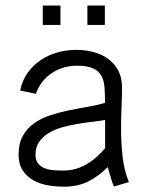

<svg xmlns="http://www.w3.org/2000/svg" viewBox="-20 -682 545 710"><path d="M203.6 -589.8H138.2V-661.6H203.6ZM367.7 -589.8H303.2V-661.6H367.7ZM401.4 7.8Q394 -9.3 388.9 -27.8Q383.8 -46.4 378.4 -64Q343.8 -29.8 305.7 -10.7Q267.6 8.3 216.3 8.3Q186.5 8.3 156.7 3.2Q127 -2 103 -15.4Q79.1 -28.8 64 -51.8Q48.8 -74.7 48.8 -110.4Q48.8 -151.9 64.5 -179.7Q80.1 -207.5 106 -226.1Q131.8 -244.6 165.5 -255.6Q199.2 -266.6 234.6 -273.9Q270 -281.2 304.9 -287.1Q339.8 -293 368.7 -301.8Q368.2 -333 366.5 -358.4Q364.7 -383.8 355 -401.6Q345.2 -419.4 324.2 -429.2Q303.2 -439 264.2 -439Q238.8 -439 214.8 -431.9Q190.9 -424.8 170.9 -411.4Q150.9 -397.9 136 -378.7Q121.1 -359.4 112.8 -335L54.7 -347.2Q62 -384.3 82 -412.4Q102.1 -440.4 130.1 -459.5Q158.2 -478.5 192.1 -488Q226.1 -497.6 261.7 -497.6Q297.4 -497.6 328.4 -488.8Q359.4 -480 382.1 -462.6Q404.8 -445.3 418 -419.4Q431.2 -393.6 431.2 -359.4Q431.2 -324.7 429.4 -285.9Q427.7 -247.1 427.7 -206.5Q427.7 -154.8 433.1 -104.2Q438.5 -53.7 456.5 -8.8ZM368.7 -238.3Q349.1 -234.9 322.3 -231.7Q295.4 -228.5 266.8 -223.9Q238.3 -219.2 210.4 -211.4Q182.6 -203.6 160.6 -190.4Q138.7 -177.2 125 -158Q111.3 -138.7 111.3 -110.4Q111.3 -89.4 121.1 -77.4Q130.9 -65.4 145.8 -59.6Q160.6 -53.7 179 -52.5Q197.3 -51.3 214.4 -51.3Q240.2 -51.3 262.2 -58.1Q284.2 -64.9 303.2 -76.4Q322.3 -87.9 338.6 -102.8Q355 -117.7 368.7 -133.8Z"/></svg>

Font: SengBuhan
Style: Regular
Weight: 400
Designer: John M. Durdin
Foundry: Lao Script for Windows
Version: Version 1.400